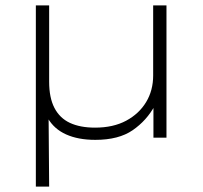

<svg xmlns="http://www.w3.org/2000/svg" viewBox="-20 -507 747 707"><path d="M112 180V-487H161V-206Q161 -147 180.5 -109.5Q200 -72 237.5 -54.5Q275 -37 330 -37Q397 -37 444.5 -62.5Q492 -88 518 -131Q544 -174 544 -229V-487H593V0H545V-118H550Q520 -63 468.5 -27.5Q417 8 331 8Q268 8 223.5 -12Q179 -32 156 -72H159L161 180Z"/></svg>

Font: Nunito Sans 10pt Expanded ExtraLight
Style: Regular
Weight: 250
Width: 7
Designer: Vernon Adams
Foundry: Vernon Adams
Version: Version 3.101;gftools[0.9.27]